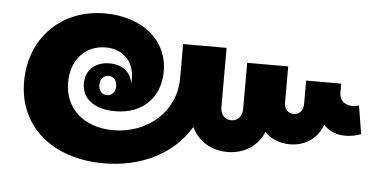

<svg xmlns="http://www.w3.org/2000/svg" viewBox="-43 -633 1405 704"><g transform="rotate(5 659.5 -281.0)"><path d="M360 -7C499 -7 615 -67 675 -167H677C700 -118 748 -88 808 -88C870 -88 919 -121 941 -173C964 -149 996 -136 1034 -136C1090 -136 1134 -167 1153 -217H1154C1173 -197 1200 -185 1233 -185C1253 -185 1274 -189 1291 -196L1274 -300C1268 -297 1260 -296 1251 -296C1223 -296 1202 -311 1202 -340V-374H1073V-287C1073 -264 1059 -248 1038 -248C1017 -248 1003 -263 1003 -287V-420H852V-249C852 -223 835 -205 812 -205C788 -205 772 -223 772 -249V-468H612V-344C612 -216 507 -131 384 -131C277 -131 204 -194 204 -292C204 -375 257 -431 330 -431C394 -431 436 -389 436 -324C436 -319 436 -313 435 -308C428 -349 397 -374 350 -374C297 -374 262 -342 262 -293C262 -236 308 -201 386 -201C486 -201 550 -266 550 -362C550 -478 453 -555 317 -555C155 -555 43 -439 43 -281C43 -114 172 -7 360 -7ZM350 -257C331 -257 319 -271 319 -293C319 -314 332 -328 350 -328C368 -328 381 -314 381 -293C381 -272 369 -257 350 -257Z"/></g></svg>

Font: Noto Sans Lao Looped SemiCondensed ExtraBold
Style: Regular
Weight: 800
Width: 4
Designer: Mark Frömberg, Ben Mitchell
Foundry: The Fontpad Ltd
Version: Version 1.002